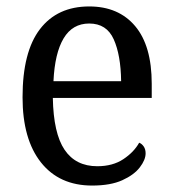

<svg xmlns="http://www.w3.org/2000/svg" viewBox="-20 -566 537 596"><path d="M266 10Q164 10 107 -62Q50 -134 50 -264Q50 -405 104 -475.5Q158 -546 257 -546Q348 -546 399.5 -485Q451 -424 451 -306V-262H144Q146 -152 180.5 -101Q215 -50 282 -50Q330 -50 363 -72Q396 -94 412 -123Q420 -120 426 -111.5Q432 -103 432 -90Q432 -70 414 -46.5Q396 -23 359.5 -6.5Q323 10 266 10ZM356 -314Q355 -395 333 -444Q311 -493 257 -493Q205 -493 177.5 -447Q150 -401 146 -314Z"/></svg>

Font: Noto Serif Sinhala SemiCondensed
Style: Regular
Weight: 400
Width: 4
Designer: Jelle Bosma - Monotype Design Team
Foundry: Monotype Imaging Inc.
Version: Version 2.007; ttfautohint (v1.8.4.7-5d5b)